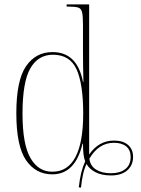

<svg xmlns="http://www.w3.org/2000/svg" viewBox="-20 -780 638 870"><path d="M337 69Q341 32 348 3.5Q355 -25 366 -49Q356 -72 356 -129H354Q321 10 217 10Q142 10 98 -54Q54 -118 54 -267Q54 -416 98 -480Q142 -544 218 -544Q330 -544 356 -409H358Q357 -449 356.5 -484Q356 -519 356 -544V-668Q356 -707 352 -724Q348 -741 335 -745.5Q322 -750 293 -750H282V-760H384V-80Q428 -143 496 -143Q538 -143 560.5 -123Q583 -103 583 -69Q583 -31 556.5 -8Q530 15 483 15Q441 15 413 0.5Q385 -14 372 -37Q362 -16 356 11.5Q350 39 347 70ZM218 -2Q287 -2 322 -68.5Q357 -135 357 -265Q357 -399 327 -465.5Q297 -532 220 -532Q153 -532 117.5 -470.5Q82 -409 82 -265Q82 -125 118.5 -63Q155 -1 218 -2ZM483 5Q524 5 548 -14Q572 -33 572 -69Q572 -100 552 -116.5Q532 -133 496 -133Q427 -133 385 -61Q389 -28 415.5 -11.5Q442 5 483 5Z"/></svg>

Font: Noto Serif Display Condensed Thin
Style: Regular
Weight: 100
Width: 3
Designer: Monotype Design Team
Foundry: Monotype Imaging Inc.
Version: Version 2.009